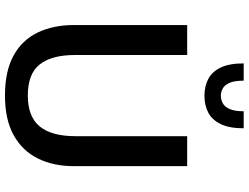

<svg xmlns="http://www.w3.org/2000/svg" viewBox="-132 -842 985 760"><g transform="rotate(90 360.0 -462.5)"><path d="M358.4 9.8Q262.2 9.8 200.4 -24.2Q138.7 -58.1 109.1 -119.9Q79.6 -181.6 79.6 -263.7V-711.4H198.2V-268.1Q198.2 -174.8 235.6 -127.7Q272.9 -80.6 358.4 -80.6Q442.4 -80.6 481 -127.7Q519.5 -174.8 519.5 -268.6V-711.4H638.2V-262.2Q638.2 -182.1 607.9 -120.6Q577.6 -59.1 515.9 -24.7Q454.1 9.8 358.4 9.8ZM359.4 -779.8Q321.8 -779.8 293 -794.9Q264.2 -810.1 247.8 -844.2Q231.4 -878.4 231.4 -935.1H299.8Q299.8 -899.4 308.3 -879.6Q316.9 -859.9 330.6 -852.3Q344.2 -844.7 359.4 -844.7Q375 -844.7 389.2 -852.3Q403.3 -859.9 412.1 -879.6Q420.9 -899.4 420.9 -935.1H488.3Q488.3 -878.4 471.7 -844.2Q455.1 -810.1 426.3 -794.9Q397.5 -779.8 359.4 -779.8Z"/></g></svg>

Font: Comme Medium
Style: Regular
Weight: 500
Version: Version 1.000;gftools[0.9.27]